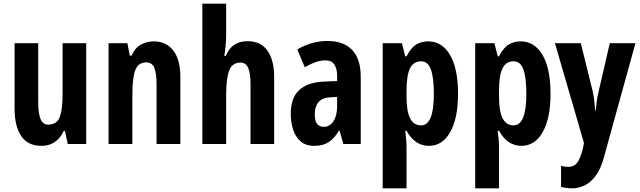

<svg xmlns="http://www.w3.org/2000/svg" viewBox="-20 -873 3465 1040"><path d="M447 -639V-93H347L332 -163H325Q287 -83 204 -83Q131 -83 95 -136Q59 -189 59 -284V-639H187V-321Q187 -259 199.5 -228.5Q212 -198 240 -198Q289 -198 304 -240Q319 -282 319 -361V-639Z M813 -649Q880 -649 918.5 -599.5Q957 -550 957 -455V-93H828V-418Q828 -476 816 -505.5Q804 -535 772 -535Q730 -535 713.5 -495Q697 -455 697 -357V-93H568V-639H670L683 -572H693Q711 -614 743.5 -631.5Q776 -649 813 -649Z M1205 -682Q1205 -657 1202 -625Q1199 -593 1195 -570H1203Q1235 -650 1321 -650Q1392 -650 1428.5 -599Q1465 -548 1465 -455V-93H1337V-418Q1337 -478 1324 -506Q1311 -534 1283 -534Q1238 -534 1221.5 -491.5Q1205 -449 1205 -357V-93H1076V-853H1205Z M1754 -651Q1841 -651 1887.5 -602.5Q1934 -554 1934 -456V-93H1840L1819 -166H1816Q1792 -124 1761 -103.5Q1730 -83 1682 -83Q1636 -83 1608 -107.5Q1580 -132 1567.5 -172Q1555 -212 1555 -256Q1555 -343 1600.5 -385Q1646 -427 1734 -431L1806 -434V-463Q1806 -501 1791 -523.5Q1776 -546 1744 -546Q1718 -546 1691.5 -537Q1665 -528 1631 -509L1590 -605Q1668 -651 1754 -651ZM1768 -346Q1726 -344 1705.5 -320Q1685 -296 1685 -254Q1685 -218 1697.5 -202Q1710 -186 1734 -186Q1766 -186 1786 -216Q1806 -246 1806 -297V-348Z M2299 -649Q2374 -649 2417.5 -575.5Q2461 -502 2461 -365Q2461 -233 2419 -158Q2377 -83 2303 -83Q2266 -83 2235.5 -103Q2205 -123 2182 -165H2175Q2179 -133 2180.5 -112.5Q2182 -92 2182 -83V147H2053V-639H2157L2175 -568H2182Q2207 -616 2235.5 -632.5Q2264 -649 2299 -649ZM2261 -541Q2220 -541 2201 -503Q2182 -465 2182 -380V-352Q2182 -270 2201.5 -232Q2221 -194 2261 -194Q2330 -194 2330 -364Q2330 -453 2314 -497Q2298 -541 2261 -541Z M2800 -649Q2875 -649 2918.5 -575.5Q2962 -502 2962 -365Q2962 -233 2920 -158Q2878 -83 2804 -83Q2767 -83 2736.5 -103Q2706 -123 2683 -165H2676Q2680 -133 2681.5 -112.5Q2683 -92 2683 -83V147H2554V-639H2658L2676 -568H2683Q2708 -616 2736.5 -632.5Q2765 -649 2800 -649ZM2762 -541Q2721 -541 2702 -503Q2683 -465 2683 -380V-352Q2683 -270 2702.5 -232Q2722 -194 2762 -194Q2831 -194 2831 -364Q2831 -453 2815 -497Q2799 -541 2762 -541Z M2986 -639H3126L3190 -380Q3196 -353 3199 -327Q3202 -301 3204 -274H3207Q3209 -300 3212 -323Q3215 -346 3223 -379L3283 -639H3422L3251 -20Q3234 43 3206.5 79.5Q3179 116 3146 131.5Q3113 147 3081 147Q3064 147 3048.5 145Q3033 143 3019 139V25Q3040 31 3058 31Q3088 31 3105 10.5Q3122 -10 3138 -70L3143 -99Z"/></svg>

Font: Noto Sans Kannada UI ExtraCondensed
Style: Bold
Weight: 700
Width: 2
Designer: Jelle Bosma - Monotype Design Team
Foundry: Monotype Imaging Inc.
Version: Version 2.005; ttfautohint (v1.8.4.7-5d5b)